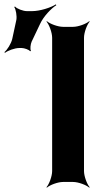

<svg xmlns="http://www.w3.org/2000/svg" viewBox="-117 -834 477 880"><path d="M268 -50V-661C268 -685 282 -722 294 -735L292 -737C279 -725 242 -711 218 -711H172C148 -711 111 -725 98 -737L96 -735C108 -722 122 -685 122 -661V-50C122 -26 108 11 96 24L98 26C111 14 148 0 172 0H218C242 0 279 14 292 26L294 24C282 11 268 -26 268 -50ZM-42 -743 -61 -655C-66 -634 -84 -605 -97 -595L-94 -592C-81 -602 -50 -614 -28 -614H-18C-6 -614 17 -606 21 -599L25 -601C20 -608 23 -632 28 -643L67 -725C82 -758 118 -796 141 -810L139 -814C116 -799 66 -783 30 -783H6C-11 -783 -40 -794 -48 -804L-52 -802C-44 -792 -39 -760 -42 -743Z"/></svg>

Font: Asimov
Style: Edge
Weight: 500
Designer: Google
Version: Version 2.000980: 2014